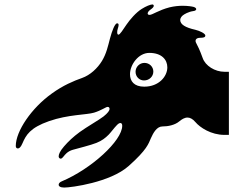

<svg xmlns="http://www.w3.org/2000/svg" viewBox="-20 -765 1050 864"><path d="M269 79C300 79 476 56 559 -18C642 -92 648 -118 659 -143C670 -168 686 -196 711 -196C736 -196 767 -202 787 -219C798 -228 810 -236 824 -236C835 -236 847 -230 859 -216C880 -191 930 -158 990 -158H1010V-442H990C947 -442 904 -469 892 -504C879 -540 870 -558 862 -573C858 -581 858 -595 882 -595C895 -595 904 -597 904 -605C904 -614 880 -626 859 -631C814 -641 791 -655 791 -675C791 -685 799 -693 803 -696C809 -701 828 -712 849 -715C859 -716 863 -720 863 -724C863 -728 858 -732 851 -734C843 -736 825 -739 801 -739C784 -739 764 -737 743 -732C693 -719 666 -698 653 -698C640 -698 643 -711 655 -720C666 -728 672 -733 672 -739C672 -741 670 -745 666 -745C657 -745 637 -737 618 -725C592 -709 564 -676 549 -654C534 -632 520 -609 513 -609C506 -609 506 -624 510 -636C514 -648 517 -660 507 -660C497 -660 484 -626 475 -592C466 -558 459 -524 439 -491C419 -458 386 -427 349 -414C312 -401 264 -381 213 -344C122 -279 51 -175 51 -108C51 -101 55 -97 60 -97C66 -97 73 -101 81 -120C97 -157 115 -190 201 -220C287 -250 370 -248 403 -258C436 -268 457 -284 464 -284C471 -284 473 -280 473 -274C473 -268 465 -256 446 -241C427 -226 369 -193 339 -171C309 -149 287 -128 268 -106C249 -84 244 -70 244 -61C244 -56 248 -51 253 -51C258 -51 262 -56 267 -62C272 -68 283 -84 308 -91C333 -98 389 -112 414 -122C439 -132 454 -144 469 -159C479 -169 494 -190 506 -202C519 -216 530 -214 530 -199C530 -132 391 -5 258 51C250 54 244 60 244 66C244 73 251 79 269 79ZM565 -431C565 -474 603 -527 652 -527C708 -527 733 -496 733 -462C733 -421 695 -375 629 -375C583 -375 565 -400 565 -431ZM590 -442C590 -420 607 -403 628 -403C652 -403 670 -421 670 -443C670 -465 652 -482 630 -482C608 -482 590 -464 590 -442Z"/></svg>

Font: Teranoptia Furiae
Style: Regular
Weight: 400
Designer: Ariel Martín Pérez
Foundry: Tunera Type Foundry
Version: Version 1.001;FEAKit 1.0